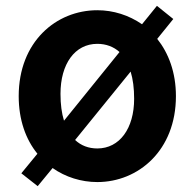

<svg xmlns="http://www.w3.org/2000/svg" viewBox="-20 -609 666 657"><path d="M109 28 160 -34C204 -3 258 14 313 14C453 14 582 -94 582 -280C582 -361 557 -427 518 -476L573 -544L517 -589L466 -526C421 -557 368 -574 313 -574C172 -574 44 -466 44 -280C44 -199 68 -132 108 -83L53 -16ZM313 -101C283 -101 257 -111 237 -130L427 -364C435 -338 439 -307 439 -271C439 -169 389 -101 313 -101ZM199 -196C191 -222 187 -252 187 -288C187 -390 236 -459 313 -459C343 -459 369 -449 389 -431Z"/></svg>

Font: Noto Sans Mono CJK HK
Style: Bold
Weight: 700
Designer: Ryoko NISHIZUKA 西塚涼子 (kana, bopomofo & ideographs); Paul D. Hunt (Latin, Greek & Cyrillic); Sandoll Communications 산돌커뮤니
Foundry: Adobe
Version: Version 2.004;hotconv 1.0.118;makeotfexe 2.5.65603